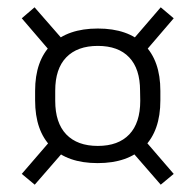

<svg xmlns="http://www.w3.org/2000/svg" viewBox="-20 -572 534 525"><path d="M247 -126Q164.5 -126 120.2 -170.2Q76 -214.5 76 -297.5V-323.5Q76 -406 120.5 -450Q165 -494 247.5 -494Q330 -494 374.2 -450Q418.5 -406 418.5 -323.5V-297.5Q418.5 -214.5 374 -170.2Q329.5 -126 247 -126ZM247.5 -173Q303.5 -173 333.5 -204.5Q363.5 -236 363.5 -296.5L363 -324Q363 -384 333.2 -415.2Q303.5 -446.5 247.5 -446.5Q191.5 -446.5 161.2 -415.2Q131 -384 131 -324V-296.5Q131 -236 161.2 -204.5Q191.5 -173 247.5 -173ZM333 -166.5 368 -197.5 455 -96.5 419.5 -67ZM127.5 -198.5 161.5 -166.5 75 -67 39.5 -96.5ZM160.5 -453.5 124 -423.5 39.5 -522 74.5 -552ZM368 -420.5 333 -451.5 419.5 -552 455 -522Z"/></svg>

Font: Anek Devanagari Medium Light
Style: Regular
Weight: 300
Version: Version 1.003